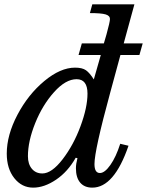

<svg xmlns="http://www.w3.org/2000/svg" viewBox="-20 -850 674 880"><path d="M619 -598H532L485 -425Q413 -161 413 -98Q413 -57 438 -57Q460 -57 486 -94Q512 -131 531 -191L569 -182Q503 10 403 10Q367 10 347.5 -13Q328 -36 328 -79Q328 -99 335 -125L327 -127Q291 -63 237 -26.5Q183 10 132 10Q80 10 45.5 -33.5Q11 -77 11 -146Q11 -231 60 -324Q109 -417 183 -478.5Q257 -540 324 -540Q357 -540 374 -528Q391 -516 410 -486L442 -598H340L355 -651H456L468 -692Q484 -750 484 -763Q484 -778 464 -784Q444 -790 392 -790L403 -830H596L547 -651H634ZM108 -134Q108 -98 126 -76.5Q144 -55 174 -55Q217 -55 267 -120Q317 -185 349 -271.5Q381 -358 381 -421Q381 -487 331 -487Q281 -487 228 -428Q175 -369 141.5 -286Q108 -203 108 -134Z"/></svg>

Font: Libre Baskerville
Style: Italic
Weight: 400
Italic angle: -15°
Designer: Pablo Impallari, Rodrigo Fuenzalida
Foundry: Pablo Impallari, Rodrigo Fuenzalida
Version: Version 1.051;Glyphs 3.2.3 (3260)